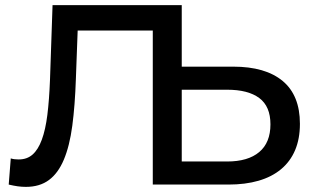

<svg xmlns="http://www.w3.org/2000/svg" viewBox="-20 -720 1227 749"><path d="M81 9Q65 9 49 6.8Q33 4.5 14 0L22 -102Q30.5 -99.5 37.5 -98.8Q44.5 -98 53 -98Q85.5 -98 107.2 -117.2Q129 -136.5 143.2 -175.2Q157.5 -214 164.8 -272.2Q172 -330.5 175 -408L185 -700H689V-460H890Q1015.5 -460 1082.8 -404Q1150 -348 1150 -237Q1150 -178.5 1131.2 -134.2Q1112.5 -90 1076.5 -60Q1040.5 -30 988.8 -15Q937 0 871 0H576V-601H283L276 -412Q272.5 -308 262 -229.2Q251.5 -150.5 229.2 -97.5Q207 -44.5 171 -17.8Q135 9 81 9ZM866 -90Q947.5 -90 991.2 -126.8Q1035 -163.5 1035 -235Q1035 -305 991.5 -337.5Q948 -370 866 -370H689V-90Z"/></svg>

Font: Argentum Sans
Style: Regular
Weight: 400
Designer: Julieta Ulanovsky, Owen Earl, Chris M. Simpson, Rasmus Andersson, Cristiano Sobral
Foundry: The Argentum Sans Project Authors
Version: Version 3.135; ttfautohint (v1.8.4.7-5d5b-dirty)